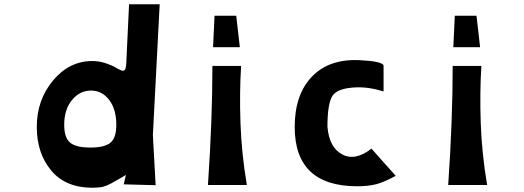

<svg xmlns="http://www.w3.org/2000/svg" viewBox="-20 -870 2463 903"><path d="M415 13Q288 13 220.5 -68.5Q153 -150 153 -273Q153 -400 229.5 -491.5Q306 -583 414 -583Q445 -583 474.5 -573.5Q504 -564 520 -554.5Q536 -545 549 -539.5Q562 -534 567.5 -542Q573 -550 574 -575L587 -850H731L699 -235L712 1L562 -3L572 -47Q562 -41 544.5 -31Q527 -21 521 -17.5Q515 -14 503 -7.5Q491 -1 485.5 1Q480 3 470.5 6.5Q461 10 453.5 10.5Q446 11 436.5 12Q427 13 415 13ZM527 -283Q527 -356 493.5 -400Q460 -444 408 -444Q355 -444 318.5 -399.5Q282 -355 282 -283Q282 -222 310 -199Q338 -176 405 -176Q472 -176 499.5 -199Q527 -222 527 -283Z M982 -648 989 -796H1091L1108 -648ZM958 0Q979 -308 979 -560H1114Q1106 -435 1111 -291.5Q1116 -148 1141 0Z M1660 6Q1366 6 1366 -273Q1366 -425 1447 -509.5Q1528 -594 1672 -587Q1774 -582 1784 -563V-440Q1713 -462 1652 -459Q1565 -455 1542.5 -417.5Q1520 -380 1520 -274Q1528 -177 1589 -144Q1650 -111 1727 -171L1841 -43Q1786 -13 1749 -3.5Q1712 6 1660 6Z M2112 -648 2119 -796H2221L2238 -648ZM2088 0Q2109 -308 2109 -560H2244Q2236 -435 2241 -291.5Q2246 -148 2271 0Z"/></svg>

Font: OpenDyslexic
Style: Bold
Weight: 800
Designer: Abbie Gonzalez
Version: Version 0.920;hotconv 1.0.109;makeotfexe 2.5.65596